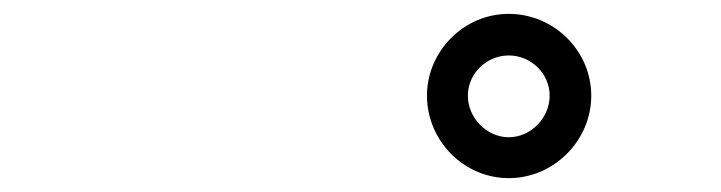

<svg xmlns="http://www.w3.org/2000/svg" viewBox="-20 -775 1040 277"><path d="M596 -637C596 -572 649 -518 714 -518C779 -518 833 -572 833 -637C833 -702 779 -755 714 -755C649 -755 596 -701 596 -637ZM655 -637C655 -669 682 -695 714 -695C746 -695 773 -669 773 -637C773 -605 746 -577 714 -577C682 -577 655 -605 655 -637Z"/></svg>

Font: Noto Sans Japanese Bold
Style: Bold
Weight: 700
Designer: Ryoko NISHIZUKA (kana & ideographs); Paul D. Hunt (Latin, Greek & Cyrillic); Wenlong ZHANG (bopomofo); Sandoll Communica
Foundry: Adobe Systems Incorporated
Version: Version 1.000;PS 1;hotconv 1.0.78;makeotf.lib2.5.61930